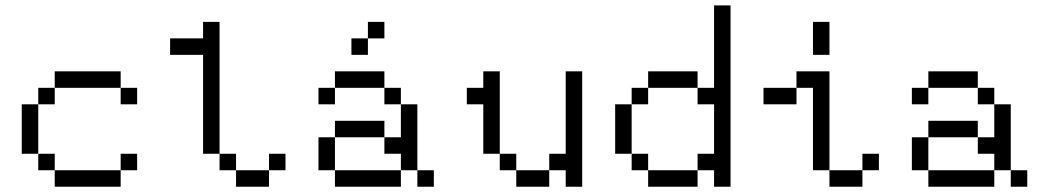

<svg xmlns="http://www.w3.org/2000/svg" viewBox="-20 -708 3978 728"><path d="M62.5 -312.5V-125H125V-312.5ZM125 -62.5H187.5V-125H125ZM125 -312.5H187.5V-375H125ZM187.5 0H437.5V-62.5H187.5ZM187.5 -375H437.5V-437.5H187.5ZM437.5 -62.5H500V-125H437.5ZM437.5 -312.5H500V-375H437.5Z M1000 -62.5H875V0H1000ZM625 -500H750V-125H812.5V-625H750V-562.5H625ZM812.5 -62.5H875V-125H812.5ZM1000 -62.5H1062.5V-125H1000Z M1250 0H1500V-62.5H1250ZM1187.5 -62.5H1250V-187.5H1187.5ZM1187.5 -312.5H1250V-375H1187.5ZM1250 -187.5H1437.5V-250H1250ZM1250 -375H1437.5V-437.5H1250ZM1312.5 -500H1375V-562.5H1312.5ZM1375 -562.5H1437.5V-625H1375ZM1437.5 -125H1500V-62.5H1562.5V-312.5H1500V-187.5H1437.5ZM1437.5 -312.5H1500V-375H1437.5ZM1562.5 0H1625V-62.5H1562.5Z M1750 -312.5H1812.5V-125H1875V-437.5H1812.5V-375H1750ZM1875 -62.5H1937.5V-125H1875ZM1937.5 0H2062.5V-62.5H1937.5ZM2062.5 -62.5H2125V0H2187.5V-437.5H2125V-125H2062.5Z M2625 -62.5H2437.5V0H2625ZM2312.5 -125H2375V-312.5H2312.5ZM2375 -62.5H2437.5V-125H2375ZM2375 -312.5H2437.5V-375H2375ZM2437.5 -375H2625V-437.5H2437.5ZM2625 -62.5H2687.5V0H2750V-687.5H2687.5V-375H2625V-312.5H2687.5V-125H2625Z M3125 0H3250V-62.5H3125ZM2875 -312.5H3000V-375H2875ZM3000 -375H3062.5V-62.5H3125V-437.5H3000ZM3062.5 -500H3125V-625H3062.5ZM3250 -62.5H3312.5V-125H3250Z M3500 0H3750V-62.5H3500ZM3437.5 -62.5H3500V-187.5H3437.5ZM3437.5 -312.5H3500V-375H3437.5ZM3500 -187.5H3687.5V-250H3500ZM3500 -375H3687.5V-437.5H3500ZM3687.5 -125H3750V-62.5H3812.5V-312.5H3750V-187.5H3687.5ZM3687.5 -312.5H3750V-375H3687.5ZM3812.5 0H3875V-62.5H3812.5Z"/></svg>

Font: ChillMoonMono
Style: Regular
Weight: 400
Designer: Warren2060
Foundry: ChillType
Version: Version 1.000;Glyphs 3.1.1 (3135)